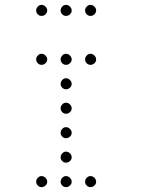

<svg xmlns="http://www.w3.org/2000/svg" viewBox="-20 -793 640 785"><path d="M149 -773Q141 -773 134.5 -766Q128 -759 128 -751V-749Q128 -741 134.5 -734.5Q141 -728 149 -728H151Q159 -728 166 -734.5Q173 -741 173 -749V-751Q173 -759 166 -766Q159 -773 151 -773ZM249 -773Q241 -773 234.5 -766Q228 -759 228 -751V-749Q228 -741 234.5 -734.5Q241 -728 249 -728H251Q259 -728 266 -734.5Q273 -741 273 -749V-751Q273 -759 266 -766Q259 -773 251 -773ZM349 -773Q341 -773 334.5 -766Q328 -759 328 -751V-749Q328 -741 334.5 -734.5Q341 -728 349 -728H351Q359 -728 366 -734.5Q373 -741 373 -749V-751Q373 -759 366 -766Q359 -773 351 -773ZM149 -573Q141 -573 134.5 -566Q128 -559 128 -551V-549Q128 -541 134.5 -534.5Q141 -528 149 -528H151Q159 -528 166 -534.5Q173 -541 173 -549V-551Q173 -559 166 -566Q159 -573 151 -573ZM249 -573Q241 -573 234.5 -566Q228 -559 228 -551V-549Q228 -541 234.5 -534.5Q241 -528 249 -528H251Q259 -528 266 -534.5Q273 -541 273 -549V-551Q273 -559 266 -566Q259 -573 251 -573ZM349 -573Q341 -573 334.5 -566Q328 -559 328 -551V-549Q328 -541 334.5 -534.5Q341 -528 349 -528H351Q359 -528 366 -534.5Q373 -541 373 -549V-551Q373 -559 366 -566Q359 -573 351 -573ZM249 -473Q241 -473 234.5 -466Q228 -459 228 -451V-449Q228 -441 234.5 -434.5Q241 -428 249 -428H251Q259 -428 266 -434.5Q273 -441 273 -449V-451Q273 -459 266 -466Q259 -473 251 -473ZM249 -373Q241 -373 234.5 -366Q228 -359 228 -351V-349Q228 -341 234.5 -334.5Q241 -328 249 -328H251Q259 -328 266 -334.5Q273 -341 273 -349V-351Q273 -359 266 -366Q259 -373 251 -373ZM249 -273Q241 -273 234.5 -266Q228 -259 228 -251V-249Q228 -241 234.5 -234.5Q241 -228 249 -228H251Q259 -228 266 -234.5Q273 -241 273 -249V-251Q273 -259 266 -266Q259 -273 251 -273ZM249 -173Q241 -173 234.5 -166Q228 -159 228 -151V-149Q228 -141 234.5 -134.5Q241 -128 249 -128H251Q259 -128 266 -134.5Q273 -141 273 -149V-151Q273 -159 266 -166Q259 -173 251 -173ZM149 -73Q141 -73 134.5 -66Q128 -59 128 -51V-49Q128 -41 134.5 -34.5Q141 -28 149 -28H151Q159 -28 166 -34.5Q173 -41 173 -49V-51Q173 -59 166 -66Q159 -73 151 -73ZM249 -73Q241 -73 234.5 -66Q228 -59 228 -51V-49Q228 -41 234.5 -34.5Q241 -28 249 -28H251Q259 -28 266 -34.5Q273 -41 273 -49V-51Q273 -59 266 -66Q259 -73 251 -73ZM349 -73Q341 -73 334.5 -66Q328 -59 328 -51V-49Q328 -41 334.5 -34.5Q341 -28 349 -28H351Q359 -28 366 -34.5Q373 -41 373 -49V-51Q373 -59 366 -66Q359 -73 351 -73Z"/></svg>

Font: Doto Rounded Light
Style: Regular
Weight: 300
Monospace: yes
Version: Version 1.000